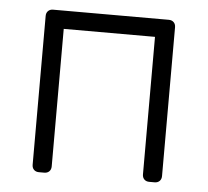

<svg xmlns="http://www.w3.org/2000/svg" viewBox="-43 -566 662 612"><g transform="rotate(5 288.0 -260.0)"><path d="M103 0Q93 0 87 -6Q81 -12 81 -22V-498Q81 -508 87 -514Q93 -520 103 -520H473Q483 -520 489 -514Q495 -508 495 -498V-22Q495 -12 489 -6Q483 0 473 0H456Q446 0 440 -6Q434 -12 434 -22V-462H142V-22Q142 -12 136 -6Q130 0 120 0Z"/></g></svg>

Font: Rubik AZ
Style: Regular
Weight: 300
Designer: Hubert and Fischer
Foundry: Hubert & Fischer
Version: Version 2.000